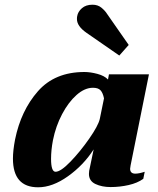

<svg xmlns="http://www.w3.org/2000/svg" viewBox="-20 -786 673 816"><path d="M347 -647Q307 -675 307 -705Q307 -713 308 -717Q311 -736 328 -751Q345 -766 373 -766Q396 -766 411.5 -753Q427 -740 435 -727L527 -595L487 -550ZM35 -112Q35 -146 44 -193Q69 -316 141 -398Q213 -480 339 -480Q364 -480 394 -472Q424 -464 439 -448L443 -470H613L535 -83Q533 -73 533 -69Q533 -48 555 -48Q571 -48 595 -56L589 -26Q564 -8 526.5 0.5Q489 9 450 9Q413 9 385.5 -4Q358 -17 358 -47Q358 -55 359 -60L378 -151Q335 -84 269 -37Q203 10 142 10Q35 10 35 -112ZM404 -280 422 -368Q417 -392 407 -402.5Q397 -413 375 -413Q340 -413 305.5 -382.5Q271 -352 244 -301Q217 -250 205 -190Q197 -148 197 -111Q197 -56 216 -56Q238 -56 279.5 -99Q321 -142 359 -196.5Q397 -251 404 -280Z"/></svg>

Font: Taviraj
Style: Bold Italic
Weight: 700
Italic angle: -12°
Designer: Katatrad Team
Foundry: CadsonDemak
Version: Version 1.001